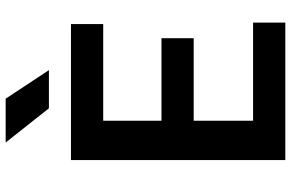

<svg xmlns="http://www.w3.org/2000/svg" viewBox="-195 -834 1029 679"><g transform="rotate(-90 319.5 -494.5)"><path d="M93 0ZM579 -114V0H93V-758H574V-644H232V-438H524V-324H232V-114ZM155 -989H310L411 -836H276Z"/></g></svg>

Font: Biryani
Style: Bold
Weight: 700
Designer: Dan Reynolds and Mathieu Reguer
Foundry: Dan Reynolds and Mathieu Reguer
Version: Version 1.004; ttfautohint (v1.1) -l 5 -r 5 -G 72 -x 0 -D la